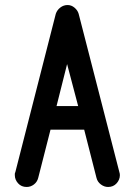

<svg xmlns="http://www.w3.org/2000/svg" viewBox="-20 -746 539 764"><path d="M455 -61Q456 -58 456.5 -55Q457 -52 457 -49Q457 -31 444 -16.5Q431 -2 410 -2Q395 -2 381.5 -12Q368 -22 364 -38L315 -230H181L132 -38Q128 -22 115 -12Q102 -2 86 -2Q65 -2 52 -16.5Q39 -31 39 -49V-54Q39 -57 41 -61L202 -691Q207 -706 220 -716Q233 -726 249 -726Q264 -726 276.5 -715.5Q289 -705 293 -691ZM291 -324 247 -491 205 -324Z"/></svg>

Font: VDS
Style: Regular
Weight: 400
Designer: artmaker
Foundry: artmaker
Version: Version 1.000 2009 initial release